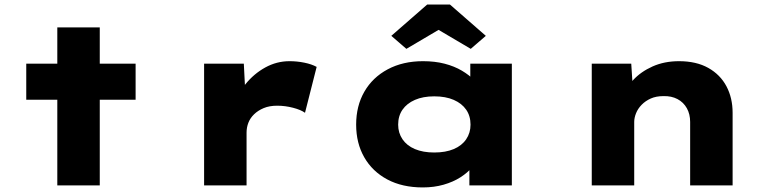

<svg xmlns="http://www.w3.org/2000/svg" viewBox="-20 -812 3398 841"><path d="M231 0V-692H417V0ZM95 -375V-533H574V-375Z M874 0V-533H1048L1058 -337L1002 -340Q1018 -397 1055 -443Q1092 -489 1142 -516.5Q1192 -544 1248 -544Q1281 -544 1313 -537.5Q1345 -531 1367 -519L1316 -318Q1298 -331 1263.5 -340Q1229 -349 1194 -349Q1160 -349 1135 -338.5Q1110 -328 1093 -311.5Q1076 -295 1068 -274.5Q1060 -254 1060 -231V0Z M1832 9Q1742 9 1676.5 -26Q1611 -61 1575.5 -123Q1540 -185 1540 -266Q1540 -348 1576 -410.5Q1612 -473 1678.5 -508.5Q1745 -544 1833 -544Q1885 -544 1927.5 -533Q1970 -522 2003 -502.5Q2036 -483 2056.5 -461Q2077 -439 2084 -418L2040 -412V-533H2222V0H2036V-146L2074 -132Q2070 -106 2049.5 -81Q2029 -56 1997 -35.5Q1965 -15 1923 -3Q1881 9 1832 9ZM1882 -144Q1932 -144 1967.5 -159Q2003 -174 2022 -202Q2041 -230 2041 -266Q2041 -304 2022 -331.5Q2003 -359 1967.5 -374.5Q1932 -390 1882 -390Q1833 -390 1797.5 -374.5Q1762 -359 1743 -331.5Q1724 -304 1724 -266Q1724 -230 1743 -202Q1762 -174 1797.5 -159Q1833 -144 1882 -144ZM1760 -598 1694 -655 1851 -792H1951L2108 -655L2042 -598L1886 -690H1916Z M2572 0V-533H2745L2754 -393L2706 -381Q2719 -424 2753 -461Q2787 -498 2838.5 -521Q2890 -544 2954 -544Q3030 -544 3082.5 -514.5Q3135 -485 3162 -434Q3189 -383 3189 -318V0H3003V-278Q3003 -312 2988.5 -338Q2974 -364 2947.5 -378Q2921 -392 2886 -391Q2854 -391 2830.5 -380.5Q2807 -370 2790.5 -353Q2774 -336 2766 -316Q2758 -296 2758 -278V0H2665Q2621 0 2598 0Q2575 0 2572 0Z"/></svg>

Font: Lexend Tera ExtraBold
Style: Regular
Weight: 800
Designer: Bonnie Shaver-Troup, Thomas Jockin
Foundry: Lexend
Version: Version 1.007